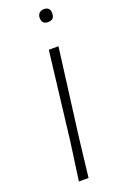

<svg xmlns="http://www.w3.org/2000/svg" viewBox="-160 -872 567 915"><g transform="rotate(-20 123.5 -414.5)"><path d="M195 -829Q226 -829 226 -797Q226 -764 194 -764Q162 -764 162 -796Q162 -811 171 -820Q180 -829 195 -829ZM200 -639 143 -197 120 0H71L98 -194L151 -639Z"/></g></svg>

Font: Alegreya Sans SC Light
Style: Italic
Weight: 300
Italic angle: -7°
Designer: Juan Pablo del Peral
Foundry: Huerta Tipografica
Version: Version 2.007